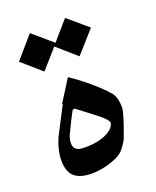

<svg xmlns="http://www.w3.org/2000/svg" viewBox="-116 -636 598 735"><g transform="rotate(-20 182.5 -268.5)"><path d="M162.1 -477.5 93.8 -400.4 15.1 -469.2 91.8 -557.6 171.4 -489.3 238.3 -566.4 318.8 -497.6 240.2 -409.2ZM326.2 -170.9Q326.2 -147 290 -51.8Q280.8 -36.1 272.9 -25.1Q265.1 -14.2 255.1 -6.3Q245.1 1.5 231.9 7.3Q218.8 13.2 198.2 19Q179.7 24.4 162.8 26.6Q146 28.8 131.8 28.8Q85 28.8 61.5 8.5Q38.1 -11.7 38.1 -57.6Q38.1 -97.7 57.6 -144Q68.8 -166 83.7 -194.8Q98.6 -223.6 117.2 -259.3L115.2 -261.2L170.9 -349.6Q198.7 -331.1 222.9 -311.8Q247.1 -292.5 265.4 -275.9Q283.7 -259.3 295.7 -246.6Q307.6 -233.9 311.5 -229Q326.2 -207 326.2 -170.9ZM265.1 -128.9Q265.1 -142.6 228 -170.9L155.3 -226.6H146Q136.2 -209.5 124.8 -186.5Q113.3 -163.6 99.6 -134.3Q95.2 -118.7 95.2 -107.9Q95.2 -90.3 105.5 -82.3Q115.7 -74.2 139.2 -74.2Q177.7 -74.2 202.4 -81.3Q227.1 -88.4 241 -97.7Q254.9 -106.9 260 -116Q265.1 -125 265.1 -128.9Z"/></g></svg>

Font: SakalBharati
Style: Regular
Weight: 400
Designer: CDAC GIST
Foundry: CDAC
Version: 13.02